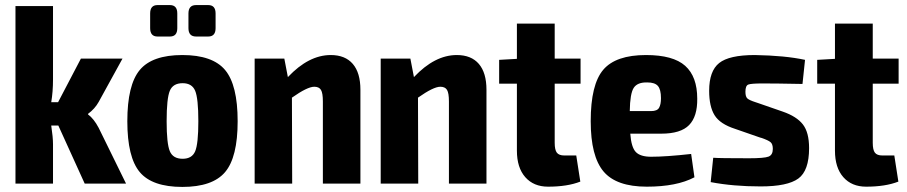

<svg xmlns="http://www.w3.org/2000/svg" viewBox="-20 -724 3577 757"><path d="M210 -229H182Q189 -183 189 -155V0H41V-700H189V-411Q189 -362 182 -321H209L299 -493H463L369 -322Q354 -295 327 -275V-273Q350 -256 369 -220L477 0H314Z M601 -704H650Q679 -704 679 -671V-613Q679 -580 650 -580H601Q572 -580 572 -613V-671Q572 -704 601 -704ZM753 -704H801Q830 -704 830 -671V-613Q830 -580 801 -580H753Q723 -580 723 -613V-671Q723 -704 753 -704ZM917 -246Q917 -104 867.5 -45.5Q818 13 699 13Q580 13 531 -45.5Q482 -104 482 -246Q482 -389 531 -448Q580 -507 699 -507Q818 -507 867.5 -448Q917 -389 917 -246ZM700 -396Q662 -396 649.5 -366Q637 -336 637 -246Q637 -158 649.5 -128Q662 -98 700 -98Q737 -98 749.5 -127.5Q762 -157 762 -246Q762 -336 749.5 -366Q737 -396 700 -396Z M1284 -507Q1341 -507 1371 -472Q1401 -437 1401 -370V0H1253V-324Q1253 -357 1245.5 -369.5Q1238 -382 1219 -382Q1192 -382 1131 -339L1132 0H984V-493H1101L1115 -420Q1197 -507 1284 -507Z M1781 -507Q1838 -507 1868 -472Q1898 -437 1898 -370V0H1750V-324Q1750 -357 1742.5 -369.5Q1735 -382 1716 -382Q1689 -382 1628 -339L1629 0H1481V-493H1598L1612 -420Q1694 -507 1781 -507Z M2167 -394V-161Q2167 -133 2175.5 -122Q2184 -111 2205 -111H2252L2268 -8Q2217 12 2141 12Q2084 12 2051 -25.5Q2018 -63 2018 -130V-394H1948V-488L2018 -492V-631H2167V-493H2269V-394Z M2547 -106Q2606 -106 2705 -117L2718 -25Q2648 12 2530 12Q2410 12 2359.5 -48Q2309 -108 2309 -246Q2309 -391 2358.5 -449Q2408 -507 2527 -507Q2634 -507 2681.5 -464.5Q2729 -422 2729 -335Q2730 -265 2697 -231Q2664 -197 2587 -197H2465Q2469 -143 2487 -124.5Q2505 -106 2547 -106ZM2532 -399Q2493 -400 2478.5 -377.5Q2464 -355 2463 -286H2547Q2571 -286 2578.5 -299Q2586 -312 2586 -337Q2586 -371 2574 -385Q2562 -399 2532 -399Z M2956 -507Q3075 -505 3154 -488L3144 -393Q3038 -395 2987 -395Q2941 -395 2930 -390.5Q2919 -386 2919 -362Q2919 -343 2926.5 -336Q2934 -329 2959 -321Q2965 -319 2968 -318L3066 -284Q3121 -265 3145.5 -233.5Q3170 -202 3170 -140Q3170 -51 3127.5 -20Q3085 11 2979 11Q2871 11 2782 -6L2792 -102Q2816 -100 2933 -100Q2993 -100 3010 -106.5Q3027 -113 3027 -137Q3027 -156 3018 -163.5Q3009 -171 2983 -180Q2980 -181 2977.5 -181.5Q2975 -182 2973 -183L2878 -216Q2819 -235 2797.5 -269.5Q2776 -304 2776 -366Q2776 -444 2815.5 -475.5Q2855 -507 2956 -507Z M3421 -394V-161Q3421 -133 3429.5 -122Q3438 -111 3459 -111H3506L3522 -8Q3471 12 3395 12Q3338 12 3305 -25.5Q3272 -63 3272 -130V-394H3202V-488L3272 -492V-631H3421V-493H3523V-394Z"/></svg>

Font: exo2condensed_b
Style: Bold
Weight: 700
Width: 3
Designer: Natanael Gama
Version: Version 1.001;PS 001.001;hotconv 1.0.70;makeotf.lib2.5.58329